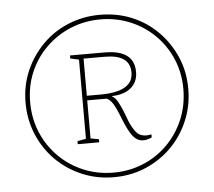

<svg xmlns="http://www.w3.org/2000/svg" viewBox="-44 -770 693 623"><g transform="rotate(-5 303.0 -458.5)"><path d="M303 -194Q248 -194 199.5 -214.5Q151 -235 115 -271Q79 -307 58.5 -355.5Q38 -404 38 -459Q38 -515 58.5 -562.5Q79 -610 115 -646.5Q151 -683 199.5 -703Q248 -723 303 -723Q359 -723 407 -703Q455 -683 491 -646.5Q527 -610 547.5 -562.5Q568 -515 568 -459Q568 -404 547.5 -355.5Q527 -307 491 -271Q455 -235 407 -214.5Q359 -194 303 -194ZM303 -209Q355 -209 400.5 -228Q446 -247 480 -281.5Q514 -316 533 -361.5Q552 -407 552 -460Q552 -512 533 -557Q514 -602 480 -636Q446 -670 400.5 -689Q355 -708 303 -708Q251 -708 205.5 -689Q160 -670 125.5 -636Q91 -602 72 -557Q53 -512 53 -460Q53 -407 72 -361.5Q91 -316 125.5 -281.5Q160 -247 205.5 -228Q251 -209 303 -209ZM408 -305Q389 -305 375 -322Q361 -339 344 -382Q331 -416 321.5 -431Q312 -446 301 -450H238V-326L265 -321V-311H195V-321L223 -326V-584L195 -590V-600H307Q340 -600 361.5 -592Q383 -584 393.5 -568Q404 -552 404 -528Q404 -504 392 -488Q380 -472 361 -464.5Q342 -457 320 -457V-455Q329 -451 337.5 -436.5Q346 -422 356 -396L365 -372Q373 -352 385 -336Q397 -320 419 -320Q423 -320 427.5 -320.5Q432 -321 436 -322V-312Q428 -308 421 -306.5Q414 -305 408 -305ZM283 -465Q314 -465 338 -471Q362 -477 375.5 -491Q389 -505 389 -528Q389 -557 368.5 -571.5Q348 -586 307 -586H238V-465Z"/></g></svg>

Font: Kalnia Thin Thin
Style: Regular
Weight: 250
Version: Version 1.105